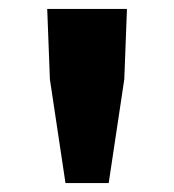

<svg xmlns="http://www.w3.org/2000/svg" viewBox="-20 -804 391 431"><path d="M127 -393H224L259 -626L265 -784H86L92 -626Z"/></svg>

Font: Noto Sans HK Black
Style: Regular
Weight: 900
Designer: Ryoko NISHIZUKA 西塚涼子 (kana, bopomofo & ideographs); Paul D. Hunt (Latin, Greek & Cyrillic); Sandoll Communications 산돌커뮤니
Foundry: Adobe
Version: Version 2.004;hotconv 1.0.118;makeotfexe 2.5.65603